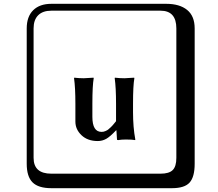

<svg xmlns="http://www.w3.org/2000/svg" viewBox="-20 -774 1140 1006"><path d="M588 -91Q557 -58 536.5 -46.5Q516 -35 492 -35Q439 -35 407 -65.5Q375 -96 375 -137V-230Q375 -315 368 -364L369 -367Q394 -364 419 -364L470 -367L471 -364Q464 -325 464 -230V-162Q464 -83 512 -83Q517 -83 522.5 -84Q528 -85 533 -87.5Q538 -90 542 -92Q546 -94 551 -99Q556 -104 559 -106Q562 -108 567.5 -114.5Q573 -121 574.5 -122.5Q576 -124 581.5 -131Q587 -138 588 -139V-230Q588 -315 581 -364L582 -367Q607 -364 632 -364L683 -367L684 -364Q677 -325 677 -230V-187Q677 -107 689 -43L688 -40Q673 -43 640 -43Q615 -43 600 -40Q593 -40 593 -43L590 -91ZM249 -718Q204 -718 180 -694Q156 -670 156 -625V53Q156 136 249 136H821Q866 136 885 117Q904 98 904 53V-625Q904 -718 821 -718ZM1000 84Q1000 153 973.5 182.5Q947 212 881 212H249Q181 212 150.5 181.5Q120 151 120 84V-625Q120 -687 154 -720.5Q188 -754 249 -754H851Q921 -754 960.5 -722Q1000 -690 1000 -625Z"/></svg>

Font: Libertinus Keyboard
Style: Regular
Weight: 700
Designer: Philipp H. Poll
Foundry: Khaled Hosny
Version: Version 6.7